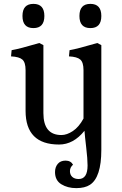

<svg xmlns="http://www.w3.org/2000/svg" viewBox="-20 -738 632 991"><path d="M112 -166V-376Q112 -416 95.5 -430.5Q79 -445 37 -447L40 -479Q81 -486 183 -516L204 -505V-154Q204 -41 297 -41Q325 -41 356 -61.5Q387 -82 411 -126V-376Q411 -416 394.5 -430.5Q378 -445 336 -447L339 -479Q380 -486 482 -516L503 -505V35Q503 178 444 216Q418 233 373.5 233Q329 233 296.5 213Q264 193 264 150Q264 125 278 108Q292 91 318.5 91Q345 91 357 112Q341 126 341 145Q341 164 353 175Q365 186 386 186Q432 186 432 116Q432 83 425 23.5Q418 -36 416 -63Q359 8 285 8Q112 8 112 -166ZM209 -655.5Q209 -593 152.5 -593Q96 -593 96 -655.5Q96 -718 152.5 -718Q209 -718 209 -655.5ZM503 -655.5Q503 -593 446.5 -593Q390 -593 390 -655.5Q390 -718 446.5 -718Q503 -718 503 -655.5Z"/></svg>

Font: Cambo
Style: Regular
Weight: 400
Designer: Carolina Giovagnoli, Andres Torresi
Foundry: Carolina Giovagnoli, Andres Torresi
Version: Version 2.001